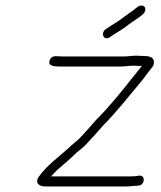

<svg xmlns="http://www.w3.org/2000/svg" viewBox="-20 -687 578 690"><path d="M488.5 -667C483.5 -667 478.6 -665.3 473.8 -662C464.4 -654.3 457.8 -648.1 446 -641C437.3 -635 428.1 -628.3 418.4 -621C402.3 -608 390.3 -602.6 373.4 -591L359.4 -582C339.6 -565.9 353.9 -538.6 375.9 -554L389 -563C408.3 -575 418.8 -580.9 437.4 -595C452.7 -607.5 471.3 -617.7 485.2 -629C491.7 -634.2 499.5 -639.1 501.8 -649C504.2 -659.3 498.7 -667 488.5 -667ZM462.1 -451C469.3 -450.3 476.9 -450 484.9 -450H489.9C478.4 -436.1 472.3 -427.4 457.7 -410C417.8 -359 371 -301.3 326.3 -257C308.5 -237.2 284.4 -208.9 265.9 -190C257.3 -180.9 238.6 -167.4 230.7 -159C195 -125.4 146.2 -91.8 117.3 -49C105.5 -27 123.6 -17 141.9 -17H432.9C442.9 -17 452.7 -17.7 462.4 -19L476.6 -20C499.6 -20 504.8 -56 481.9 -56L467.5 -54C459.3 -53.3 450.6 -53 441.2 -53H163.2C171.2 -61.7 177.9 -68.7 183.1 -74C202.7 -91.8 234 -116.6 252.4 -136C261.1 -144.5 281.2 -158.4 290 -169C308.6 -188 332.5 -215 350.5 -236C395.9 -281.1 442.2 -340 484.8 -391C501.8 -411.3 512.6 -428.5 526.7 -445C532.3 -451.7 534.3 -459.2 532.9 -467.5C530.3 -483 514 -486 493.2 -486C485.9 -486 478.6 -486.3 471.4 -487C455.8 -487 439.6 -484 421.7 -484H202.7C184.6 -484 165.9 -490.6 158.6 -470.5C150.9 -449.4 175 -448 194.4 -448H413.4C430.5 -448 445.3 -451 462.1 -451Z"/></svg>

Font: HoneyBee
Style: LitIt
Weight: 300
Foundry: Cannot Into Space Fonts
Version: Version 0.89